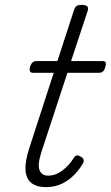

<svg xmlns="http://www.w3.org/2000/svg" viewBox="-20 -750 453 786"><path d="M168 16Q130 16 108.5 -1Q87 -18 84.5 -53.5Q82 -89 100 -144L200 -452H116Q105 -452 102.5 -458.5Q100 -465 103 -477Q107 -489 113.5 -494.5Q120 -500 130 -500H215L283 -709Q287 -721 293.5 -725.5Q300 -730 314 -730Q331 -730 337 -724Q343 -718 339 -706L271 -500H399Q410 -500 412.5 -494Q415 -488 411 -476Q408 -463 401.5 -457.5Q395 -452 385 -452H256L149 -126Q133 -75 142 -53Q151 -31 177 -31Q208 -31 236 -52.5Q264 -74 281 -102Q285 -110 292.5 -113Q300 -116 310 -109Q321 -103 322.5 -95.5Q324 -88 319 -80Q305 -56 283 -33.5Q261 -11 232.5 2.5Q204 16 168 16Z"/></svg>

Font: Playwrite CO ExtraLight
Style: Regular
Weight: 250
Version: Version 1.002